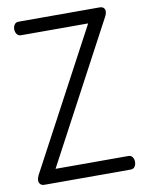

<svg xmlns="http://www.w3.org/2000/svg" viewBox="-83 -790 648 850"><g transform="rotate(-10 241.0 -365.5)"><path d="M47 0Q36 0 29.5 -6.5Q23 -13 23 -23Q23 -34 29 -46L362 -670H60Q48 -670 41.5 -679.5Q35 -689 35 -701Q35 -712 41 -721.5Q47 -731 60 -731H423Q436 -731 442 -725Q448 -719 448 -710Q448 -698 440 -684L108 -61H435Q448 -61 454 -51.5Q460 -42 460 -31Q460 -19 454 -9.5Q448 0 435 0Z"/></g></svg>

Font: Dosis ExtraLight
Style: Regular
Weight: 400
Version: Version 3.001; ttfautohint (v1.8.2)